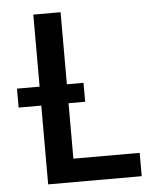

<svg xmlns="http://www.w3.org/2000/svg" viewBox="-53 -781 705 828"><g transform="rotate(-5 300.0 -367.5)"><path d="M122 0V-341H24V-423H122V-735H240V-423H312V-341H240V-101H527V0Z"/></g></svg>

Font: Iosevka Curly Extended
Style: Bold
Weight: 700
Width: 7
Monospace: yes
Designer: Belleve Invis
Foundry: Belleve Invis
Version: Version 11.1.0; ttfautohint (v1.8.3)